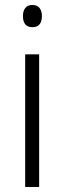

<svg xmlns="http://www.w3.org/2000/svg" viewBox="-20 -750 258 770"><path d="M110 -730Q129 -730 138.5 -718Q148 -706 148 -686Q148 -641 110 -641Q72 -641 72 -686Q72 -706 81.5 -718Q91 -730 110 -730ZM137 -532V0H81V-532Z"/></svg>

Font: Noto Sans Sinhala UI SemiCondensed Light
Style: Regular
Weight: 300
Width: 4
Designer: Jelle Bosma - Monotype Design Team
Foundry: Monotype Imaging Inc.
Version: Version 2.006; ttfautohint (v1.8.4.7-5d5b)